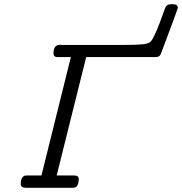

<svg xmlns="http://www.w3.org/2000/svg" viewBox="-20 -898 870 918"><path d="M79.1 -18.1Q79.1 -45.9 92.8 -55.2Q97.7 -59.1 107.9 -59.1H178.2L318.8 -625H263.2Q253.4 -625 248.8 -625.5Q244.1 -626 240 -630.4Q235.8 -634.8 235.8 -644Q235.8 -684.1 268.1 -684.1Q270 -684.1 272 -684.1L272.9 -683.1H563Q633.8 -683.1 660.4 -686Q687 -689 696.5 -696Q706.1 -703.1 715.8 -724.1Q718.8 -730 720.2 -732.9Q733.4 -761.7 743.7 -788.8Q753.9 -815.9 758.5 -829.3Q763.2 -842.8 767.6 -854.5Q772 -866.2 775.9 -870.1Q779.8 -874 785.4 -876Q791 -877.9 800.8 -877.9H805.2Q830.1 -877.9 830.1 -860.8Q830.1 -855 752 -647.9Q748 -635.7 742.9 -630.9Q737.8 -626 725.1 -625H392.1L251 -59.1H334Q356.9 -59.1 356.9 -41Q355 -6.8 338.9 -2Q331.1 0 326.2 0H106Q79.1 0 79.1 -18.1Z"/></svg>

Font: CMU Concrete
Style: Italic
Weight: 500
Italic angle: -14.04°
Version: Version 0.7.0